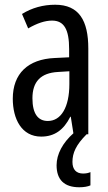

<svg xmlns="http://www.w3.org/2000/svg" viewBox="-20 -618 456 811"><path d="M286 66C286 28 301 -6 346 -51H353V-413C353 -531 314 -598 213 -598C162 -598 115 -585 73 -559L99 -498C137 -520 170 -531 200 -531C251 -531 272 -493 272 -411V-376L211 -373C98 -368 34 -307 34 -201C34 -116 71 -41 154 -41C210 -41 249 -69 277 -125H279L290 -55C245 -15 219 33 219 80C219 141 251 173 315 173C335 173 351 170 362 165V109C355 112 346 115 331 115C302 115 286 98 286 66ZM225 -314 273 -317V-263C273 -165 238 -107 182 -107C141 -107 117 -137 117 -203C117 -273 152 -310 225 -314Z"/></svg>

Font: Noto Sans Tamil UI ExtraCondensed
Style: Regular
Weight: 400
Width: 2
Designer: Jelle Bosma - Monotype Design Team
Foundry: Monotype Imaging Inc.
Version: Version 2.004